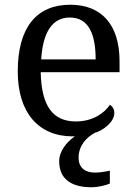

<svg xmlns="http://www.w3.org/2000/svg" viewBox="-20 -566 575 811"><path d="M367 225C388 225 423 219 444 209V155C420 160 399 163 381 163C341 163 312 144 312 100C312 49 346 13 381 -5C413 -14 463 -49 463 -89C463 -106 453 -119 444 -123C420 -87 370 -53 301 -53C205 -53 155 -115 152 -261H485V-307C485 -465 406 -546 277 -546C135 -546 55 -451 55 -264C55 -91 142 10 287 10H296C261 34 230 73 230 115C230 191 282 225 367 225ZM384 -315H154C161 -430 201 -492 275 -492C355 -492 384 -421 384 -315Z"/></svg>

Font: Noto Fangsong KSS Vertical
Style: Regular
Weight: 400
Designer: LIU Zhao, ZHANG Congyu, Kushim JIANG
Foundry: Guyu Beijing Co. Ltd.
Version: Version 1.000;November 16, 2022;FontCreator 11.5.0.2427 64-b